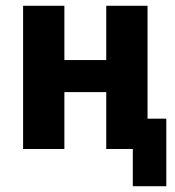

<svg xmlns="http://www.w3.org/2000/svg" viewBox="-20 -516 605 665"><path d="M440 129V0H348V-197H203V0H60V-496H203V-308H348V-496H491V-105H556V129Z"/></svg>

Font: Nunito Sans 10pt Condensed ExtraBold
Style: Regular
Weight: 800
Width: 3
Designer: Vernon Adams
Foundry: Vernon Adams
Version: Version 3.101;gftools[0.9.27]